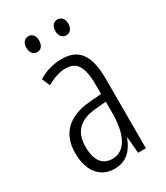

<svg xmlns="http://www.w3.org/2000/svg" viewBox="-180 -784 752 871"><g transform="rotate(-30 195.5 -348.5)"><path d="M83 -666C83 -640 97 -624 117 -624C136 -624 150 -639 150 -666C150 -692 136 -707 117 -707C97 -707 83 -691 83 -666ZM235 -666C235 -640 249 -624 269 -624C288 -624 303 -639 303 -666C303 -692 288 -707 269 -707C249 -707 235 -692 235 -666ZM195 -542C153 -542 110 -530 73 -507L91 -465C129 -487 162 -496 189 -496C248 -496 272 -459 272 -358V-315L211 -310C99 -301 36 -245 36 -140C36 -61 72 10 156 10C222 10 255 -31 275 -84H277L284 0H325V-360C325 -485 288 -542 195 -542ZM273 -274V-216C273 -106 240 -34 170 -34C120 -34 91 -70 91 -141C91 -220 131 -261 217 -269Z"/></g></svg>

Font: Noto Sans UI Condensed Light
Style: Regular
Weight: 300
Width: 3
Designer: Monotype Design Team
Foundry: Monotype Imaging Inc.
Version: Version 1.901